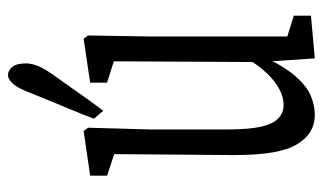

<svg xmlns="http://www.w3.org/2000/svg" viewBox="-186 -632 818 487"><g transform="rotate(-90 223.5 -389.0)"><path d="M174.8 0Q127.4 0 100.1 -45.9Q73.2 -89.8 73.2 -203.1Q73.2 -206.5 73.2 -210L75.7 -526.9L91.8 -503.4L21 -526.9V-569.8L134.3 -586.4L142.6 -575.2L138.2 -419.9V-220.7Q138.2 -142.6 153.6 -110.8Q168.9 -79.1 200.7 -79.1Q219.7 -79.1 239.7 -89.6Q259.8 -100.1 279.5 -120.4Q299.3 -140.6 317.4 -170.9L329.1 -119.1H317.4Q296.4 -75.7 272.5 -48.3Q248.5 -21 224.1 -10.5Q199.7 0 174.8 0ZM318.4 0 309.1 -140.6V-143.6L311 -509.8L256.8 -526.9V-569.8L368.2 -586.4L376.5 -575.2L374 -419.9V-69.8L426.8 -53.2V-9.8ZM165.5 -560.1Q176.3 -589.4 187.7 -616.5Q199.2 -643.6 210.7 -671.9Q222.2 -700.2 233.9 -729Q244.6 -756.3 255.6 -767.3Q266.6 -778.3 276.4 -778.3Q287.1 -778.3 296.4 -767.6Q305.7 -756.8 305.7 -732.4Q305.7 -720.7 300.5 -705.8Q295.4 -690.9 278.8 -666.5Q263.7 -645 248 -623.3Q232.4 -601.6 217.3 -579.8Q202.1 -558.1 185.5 -536.6Z"/></g></svg>

Font: Scarab Serif
Style: Regular
Weight: 400
Designer: John Roberts
Foundry: Scarab
Version: 1.0